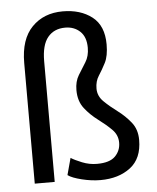

<svg xmlns="http://www.w3.org/2000/svg" viewBox="-54 -805 703 861"><g transform="rotate(-5 297.5 -374.5)"><path d="M158.2 -543V0H68.4V-543Q68.4 -649.9 121.6 -704.3Q174.8 -758.8 260.3 -758.8Q339.8 -758.8 391.8 -718.8Q443.8 -678.7 443.8 -594.2Q443.8 -542 428.2 -511.7Q412.6 -481.4 397 -457.5Q381.3 -433.6 381.3 -400.4Q381.3 -366.7 407 -341.6Q432.6 -316.4 466.6 -291.3Q500.5 -266.1 526.1 -234.1Q551.8 -202.1 551.8 -154.8Q551.8 -71.3 498.8 -30.8Q445.8 9.8 363.8 9.8Q323.7 9.8 280 -1Q236.3 -11.7 217.8 -25.4L238.3 -101.1Q254.9 -90.3 287.6 -77.1Q320.3 -64 354.5 -64Q411.6 -64 436.5 -89.1Q461.4 -114.3 461.4 -150.4Q461.4 -185.1 435.8 -210.4Q410.2 -235.8 376.2 -261Q342.3 -286.1 316.7 -318.8Q291 -351.6 291 -401.4Q291 -440.4 307.9 -468Q324.7 -495.6 341.6 -522.2Q358.4 -548.8 358.4 -586.4Q358.4 -635.3 331.8 -660.2Q305.2 -685.1 265.1 -685.1Q214.8 -685.1 186.5 -650.6Q158.2 -616.2 158.2 -543Z"/></g></svg>

Font: RobotoDEMO
Style: Regular
Weight: 400
Designer: Christian Robertson
Foundry: Google
Version: Version 2.136